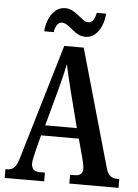

<svg xmlns="http://www.w3.org/2000/svg" viewBox="-60 -957 720 1003"><g transform="rotate(5 300.0 -455.5)"><path d="M3 0V-46H14Q35 -46 49.5 -60.5Q64 -75 77 -122L253 -714H355L530 -98Q538 -69 552.5 -57.5Q567 -46 592 -46H600V0H342V-46H366Q408 -46 408 -83Q408 -94 404.5 -110Q401 -126 398 -139L371 -238H173L150 -149Q148 -137 143.5 -119.5Q139 -102 139 -88Q139 -69 149 -57.5Q159 -46 182 -46H210V0ZM190 -292H356L307 -483Q297 -523 289 -557Q281 -591 275 -620Q269 -591 261 -558Q253 -525 244 -491ZM359 -771Q337 -771 319.5 -780.5Q302 -790 287.5 -802.5Q273 -815 259 -824.5Q245 -834 231 -834Q214 -834 204 -817.5Q194 -801 192 -781H142Q144 -815 156.5 -844.5Q169 -874 190.5 -892.5Q212 -911 241 -911Q262 -911 279.5 -901.5Q297 -892 312 -879.5Q327 -867 340.5 -857.5Q354 -848 367 -848Q384 -848 394 -864.5Q404 -881 407 -901H456Q454 -866 441.5 -836.5Q429 -807 408 -789Q387 -771 359 -771Z"/></g></svg>

Font: Noto Serif Devanagari ExtraCondensed SemiBold
Style: Regular
Weight: 600
Width: 2
Designer: Universal Thirst, Indian Type Foundry and the Monotype Design Team
Foundry: Monotype Imaging Inc.
Version: Version 2.004; ttfautohint (v1.8.4.7-5d5b)